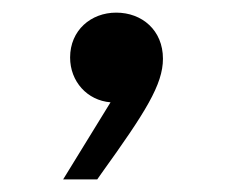

<svg xmlns="http://www.w3.org/2000/svg" viewBox="-20 -154 357 304"><path d="M134 130 141 120C210 24 238 -20 238 -61C238 -106 205 -134 164 -134C124 -134 91 -106 91 -63C91 -25 118 5 155 8L80 130Z"/></svg>

Font: Be Vietnam Pro Medium
Style: Regular
Weight: 500
Designer: Lam Bao, Tony Le, Vietanh Nguyen
Foundry: Yellow Type Foundry
Version: Version 1.002